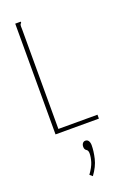

<svg xmlns="http://www.w3.org/2000/svg" viewBox="-169 -681 687 1015"><g transform="rotate(-20 175.0 -174.0)"><path d="M58 -623H89V-616Q84 -614 82.5 -607.5Q81 -601 82 -584V-22H302V0H58ZM168 275 153 262Q177 229 185 203Q193 177 193 155Q193 139 183 133Q173 127 173 112Q173 100 179 92.5Q185 85 194 85Q206 85 212 94.5Q218 104 218 119Q218 152 208.5 192.5Q199 233 168 275Z"/></g></svg>

Font: Inconsolata ExtraCondensed ExtraLight
Style: Regular
Weight: 200
Width: 2
Monospace: yes
Designer: Raph Levien, Cyreal, Brenton Simpson
Foundry: Raph Levien, Cyreal, Google
Version: Version 3.001; ttfautohint (v1.8.2.53-6de2)